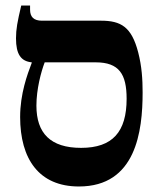

<svg xmlns="http://www.w3.org/2000/svg" viewBox="-20 -667 575 696"><path d="M266 9C473 9 497 -191 497 -332C497 -379 494 -427 481 -477C457 -570 418 -592 346 -592H132C102 -592 89 -606 89 -632V-647H57C43 -588 38 -561 38 -528C38 -470 56 -445 95 -441V-439C79 -397 53 -327 53 -243C53 -91 121 9 266 9ZM112 -284C112 -344 129 -407 142 -441H327C412 -441 439 -398 439 -309C439 -189 388 -131 274 -131C163 -131 112 -184 112 -284Z"/></svg>

Font: Noto Serif Hebrew SemiCondensed
Style: Bold
Weight: 700
Width: 4
Designer: Monotype Design Team
Foundry: Monotype Imaging Inc.
Version: Version 2.004